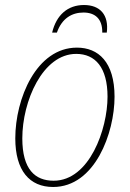

<svg xmlns="http://www.w3.org/2000/svg" viewBox="-20 -736 519 766"><path d="M188 -606H207C227 -663 267 -686 313 -686C359 -686 389 -661 388 -606H406C415 -677 379 -716 315 -716C251 -716 205 -677 188 -606ZM192 10C359 10 437 -206 437 -350C437 -489 372 -546 287 -546C125 -546 41 -342 41 -184C41 -55 98 10 192 10ZM194 -15C120 -15 69 -60 69 -184C69 -332 150 -521 284 -521C360 -521 409 -467 409 -350C409 -221 337 -15 194 -15Z"/></svg>

Font: Noto Serif SemiCondensed Thin
Style: Italic
Weight: 100
Width: 4
Italic angle: -12°
Designer: Monotype Design Team
Foundry: Monotype Imaging Inc.
Version: Version 2.013